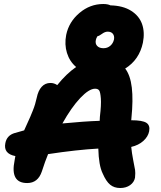

<svg xmlns="http://www.w3.org/2000/svg" viewBox="-20 -962 807 963"><path d="M583 -19Q552.7 -19 532.5 -35.6Q512.2 -52.2 495.1 -91.8Q475.1 -132.3 473.1 -216.8Q365.7 -210.9 221.2 -189Q206.1 -152.8 189.9 -102.1Q170.4 -43.9 116.2 -43.9Q29.8 -43.9 53.2 -157.2Q53.7 -161.6 55.2 -168.9Q56.6 -176.3 57.1 -179.2Q-3.9 -190.9 6.8 -244.1Q14.2 -283.2 54.2 -294.9Q62.5 -296.9 77.9 -301.5Q93.3 -306.2 101.1 -308.1Q105.5 -318.4 116 -341.1Q126.5 -363.8 131.6 -375.7Q136.7 -387.7 144 -405.8Q151.4 -423.8 156 -439.7Q160.6 -455.6 164.1 -471.2Q171.4 -507.3 189 -526.6Q206.5 -545.9 232.9 -545.9Q251.5 -545.9 267.1 -535.2Q313 -592.3 361.8 -626Q329.1 -653.8 315.9 -696.3Q302.7 -738.8 312 -787.1Q325.7 -852.5 378.7 -897.2Q431.6 -941.9 498 -941.9Q520.5 -941.9 534.2 -935.1Q596.7 -933.6 637.5 -908Q678.2 -882.3 692.6 -841.1Q707 -799.8 696.8 -748Q678.7 -662.1 607.9 -618.2Q633.8 -584.5 641.1 -522.7Q648.4 -460.9 639.2 -370.1Q639.2 -368.7 638.7 -364.7Q638.2 -360.8 638.2 -358.9Q694.8 -358.9 714.4 -345.9Q733.9 -333 728 -303.2Q722.7 -276.4 698.7 -254.9Q674.8 -233.4 638.2 -225.1Q641.1 -194.8 648.2 -158.4Q655.3 -122.1 657.5 -109.4Q659.7 -96.7 657.2 -70.8Q652.8 -47.9 632.6 -33.4Q612.3 -19 583 -19ZM460.9 -762.2Q456.5 -743.2 467.3 -731.7Q478 -720.2 499 -720.2Q519 -720.2 533.2 -732.4Q547.4 -744.6 551.8 -764.2Q554.7 -781.7 546.1 -792.5Q537.6 -803.2 520 -803.2Q506.3 -803.2 491.2 -792Q476.1 -780.8 469.2 -780.8Q462.4 -770.5 460.9 -762.2ZM457 -517.1Q426.8 -517.1 382.6 -470.5Q338.4 -423.8 293 -342.8Q402.8 -353.5 480 -356Q480 -359.4 480.5 -366.2Q481 -373 481 -376Q488.3 -437 485.8 -468.5Q483.4 -500 477.3 -508.5Q471.2 -517.1 457 -517.1Z"/></svg>

Font: Shantell Sans Irregular Bouncy
Style: Bold Italic
Weight: 700
Italic angle: -11.31°
Designer: Stephen Nixon, Anya Danilova, Shantell Martin
Foundry: Arrow Type
Version: Version 1.006;[9816181b4]